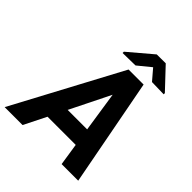

<svg xmlns="http://www.w3.org/2000/svg" viewBox="-295 -1049 1195 1195"><g transform="rotate(45 303.0 -451.0)"><path d="M465.3 -901.9 386.7 -901.4 230 -768.6V-757.3L341.8 -759.3L427.2 -829.1L487.3 -758.8L592.8 -756.3V-766.6ZM450.7 0H596.7L461.4 -710.9H329.1L-50.8 0H106.9L180.2 -146.5H428.2ZM370.1 -529.8 410.2 -265.1H238.8Z"/></g></svg>

Font: Roboto
Style: Bold Italic
Weight: 700
Italic angle: -12°
Designer: Google
Version: Version 2.137; 2017